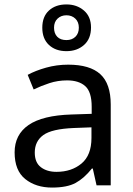

<svg xmlns="http://www.w3.org/2000/svg" viewBox="-20 -837 601 867"><path d="M288 -545Q386 -545 433 -502Q480 -459 480 -365V0H416L399 -76H395Q360 -32 321.5 -11Q283 10 215 10Q142 10 94 -28.5Q46 -67 46 -149Q46 -229 109 -272.5Q172 -316 303 -320L394 -323V-355Q394 -422 365 -448Q336 -474 283 -474Q241 -474 203 -461.5Q165 -449 132 -433L105 -499Q140 -518 188 -531.5Q236 -545 288 -545ZM314 -259Q214 -255 175.5 -227Q137 -199 137 -148Q137 -103 164.5 -82Q192 -61 235 -61Q303 -61 348 -98.5Q393 -136 393 -214V-262ZM280 -606Q231 -606 201 -634Q171 -662 171 -712Q171 -762 201 -789.5Q231 -817 280 -817Q327 -817 359 -789.5Q391 -762 391 -713Q391 -662 359.5 -634Q328 -606 280 -606ZM280 -656Q305 -656 320.5 -671Q336 -686 336 -712Q336 -738 320 -753Q304 -768 280 -768Q256 -768 240 -753Q224 -738 224 -712Q224 -686 238.5 -671Q253 -656 280 -656Z"/></svg>

Font: Noto Sans Yi
Style: Regular
Weight: 400
Designer: Monotype Design Team
Foundry: Monotype Imaging Inc.
Version: Version 2.002; ttfautohint (v1.8.4.7-5d5b)